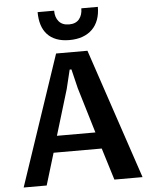

<svg xmlns="http://www.w3.org/2000/svg" viewBox="-62 -1000 821 1051"><g transform="rotate(-5 349.0 -475.0)"><path d="M469.2 -175.3H204.6L151.4 0H24.9L265.6 -715.3H438L678.2 0H523.4ZM442.4 -266.1 367.2 -516.1 341.8 -621.1H332L306.6 -516.1L231 -266.1ZM350.6 -867.7Q387.2 -867.7 406 -890.1Q424.8 -912.6 424.8 -949.7H515.6Q515.6 -910.6 504.2 -879.4Q492.7 -848.1 470.9 -826.7Q449.2 -805.2 417.5 -793.7Q385.7 -782.2 345.2 -782.2Q304.7 -782.2 274.4 -793.7Q244.1 -805.2 224.1 -826.9Q204.1 -848.6 194.3 -879.6Q184.6 -910.6 184.6 -949.7H275.4Q275.4 -912.6 294.7 -890.1Q314 -867.7 350.6 -867.7Z"/></g></svg>

Font: Proza Libre
Style: SemiBold
Weight: 600
Designer: Jasper de Waard
Foundry: Jasper de Waard
Version: Version 1.000; ttfautohint (v1.4.1.8-43bc) -l 8 -r 50 -G 200